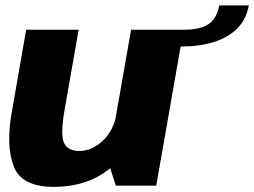

<svg xmlns="http://www.w3.org/2000/svg" viewBox="-20 -706 966 730"><path d="M420.5 0H574L678 -593H478.5L390.5 -93ZM279 -593H79.5L25 -280.5Q2 -152 32 -73.8Q62 4.5 184 4.5Q322.5 4.5 411.5 -77.2Q500.5 -159 514.5 -240L424 -276.5Q412 -209 370.5 -170.5Q329 -132 281.5 -132Q237.5 -132 223.2 -163Q209 -194 226 -291ZM678 -593 666.5 -529Q738 -529 793 -546.2Q848 -563.5 882.5 -598.5Q917 -633.5 926 -685.5H813.5Q807.5 -652.5 791.8 -632Q776 -611.5 748.2 -602.2Q720.5 -593 678 -593Z"/></svg>

Font: Anybody UltraCondensed Thin ExtraBold
Style: Italic
Weight: 800
Italic angle: -10°
Version: Version 1.111